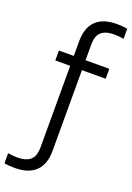

<svg xmlns="http://www.w3.org/2000/svg" viewBox="-263 -885 811 1182"><g transform="rotate(20 142.5 -294.0)"><path d="M-2.5 230Q-18 230 -36 228.8Q-54 227.5 -71 224.5V158.5Q-54 161 -39.8 162.5Q-25.5 164 -9.5 164Q47.5 164 75.8 139Q104 114 104 57.5V-477.5H6.5V-542.5H104V-640Q104 -727 150.2 -772.5Q196.5 -818 287 -818Q303 -818 320.8 -816.8Q338.5 -815.5 356 -812.5V-746.5Q338.5 -749 324.5 -750.5Q310.5 -752 294 -752Q237 -752 209 -727Q181 -702 181 -645.5V-542.5H336.5V-477.5H181V52Q181 139 134.8 184.5Q88.5 230 -2.5 230Z"/></g></svg>

Font: Encode Sans SemiCondensed SemiCondensed
Style: Regular
Weight: 400
Width: 4
Designer: Multiple Designers
Foundry: Impallari Type
Version: Version 3.000; ttfautohint (v1.8.3) -l 8 -r 50 -G 200 -x 14 